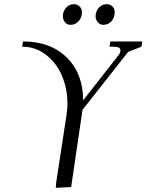

<svg xmlns="http://www.w3.org/2000/svg" viewBox="-20 -902 706 926"><path d="M86.9 -676.8 90.8 -702.1Q223.6 -702.1 302.2 -624.5Q380.9 -546.9 380.9 -418L551.8 -636.2Q561 -649.4 561 -659.2Q561 -676.8 528.8 -676.8H507.8L512.2 -702.1H666L662.1 -676.8L598.1 -651.9L377.9 -372.1L323.2 0L249 3.9L251 -22L301.8 -354Q305.2 -378.9 305.2 -402.8Q305.2 -473.1 279.5 -534.9Q253.9 -596.7 203.1 -636.7Q152.3 -676.8 86.9 -676.8ZM283.2 -823.2Q283.2 -846.7 298.3 -864.3Q313.5 -881.8 335.9 -881.8Q352.1 -881.8 363.5 -871.3Q375 -860.8 375 -841.8Q375 -817.4 359.4 -799.8Q343.8 -782.2 319.8 -782.2Q304.2 -782.2 293.7 -794.9Q283.2 -807.6 283.2 -823.2ZM440.9 -823.2Q440.9 -846.7 456.3 -864.3Q471.7 -881.8 494.1 -881.8Q510.3 -881.8 521.7 -871.3Q533.2 -860.8 533.2 -841.8Q533.2 -817.4 517.6 -799.8Q502 -782.2 478 -782.2Q462.4 -782.2 451.7 -794.9Q440.9 -807.6 440.9 -823.2Z"/></svg>

Font: Dihjauti
Style: Italic
Weight: 400
Italic angle: -9°
Designer: T. Christopher White
Version: Version 3.0.0